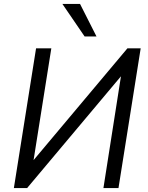

<svg xmlns="http://www.w3.org/2000/svg" viewBox="-20 -949 746 969"><path d="M50 0 162 -705H239L145 -113H126L623 -705H690L578 0H502L595 -593L614 -592L117 0ZM407 -765 295 -929H384L467 -765Z"/></svg>

Font: Nunito Sans 10pt SemiCondensed
Style: Italic
Weight: 400
Width: 4
Italic angle: -9°
Designer: Vernon Adams
Foundry: Vernon Adams
Version: Version 3.101;gftools[0.9.27]